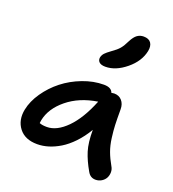

<svg xmlns="http://www.w3.org/2000/svg" viewBox="-147 -897 941 1045"><g transform="rotate(20 324.0 -374.0)"><path d="M365.2 -559.1Q340.3 -559.1 329.1 -569.6Q317.9 -580.1 320.8 -597.2Q324.2 -611.8 334.2 -622.6Q344.2 -633.3 367.2 -649.9Q395.5 -669.4 409.7 -686.3Q423.8 -703.1 438 -732.9Q453.1 -762.2 469.2 -773.7Q485.4 -785.2 505.9 -785.2Q536.1 -785.2 548.6 -767.3Q561 -749.5 555.2 -719.2Q542.5 -656.2 483.4 -607.7Q424.3 -559.1 365.2 -559.1ZM160.2 -36.1Q89.4 -36.1 54.9 -80.8Q20.5 -125.5 33.2 -189.9Q43.5 -241.2 78.1 -291.5Q112.8 -341.8 161.1 -379.9Q209.5 -418 270.8 -441.4Q332 -464.8 392.1 -464.8Q436 -464.8 444.8 -437Q454.6 -439 460.9 -439Q489.3 -439 506.1 -419.7Q522.9 -400.4 522.9 -370.1Q522.9 -310.5 524.2 -279.5Q525.4 -248.5 530.8 -206.8Q536.1 -165 548.6 -131.3Q561 -97.7 582 -61Q590.8 -46.4 590.6 -28.8Q590.3 -11.2 582.8 3.2Q575.2 17.6 559.8 27.3Q544.4 37.1 524.9 37.1Q494.6 37.1 479 8.8Q448.2 -44.4 433.3 -92Q418.5 -139.6 418.9 -212.9Q391.1 -166 357.7 -131.1Q324.2 -96.2 290.5 -75.9Q256.8 -55.7 224.4 -45.9Q191.9 -36.1 160.2 -36.1ZM137.2 -166Q134.8 -151.4 134.8 -148.9Q150.4 -142.1 178.2 -142.1Q235.4 -142.1 293 -200.4Q350.6 -258.8 394 -367.2Q290 -351.1 220.7 -294.4Q151.4 -237.8 137.2 -166Z"/></g></svg>

Font: Shantell Sans Irregular
Style: Italic
Weight: 500
Italic angle: -11.31°
Designer: Stephen Nixon, Anya Danilova, Shantell Martin
Foundry: Arrow Type
Version: Version 1.006;[9816181b4]